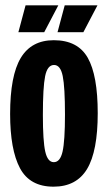

<svg xmlns="http://www.w3.org/2000/svg" viewBox="-20 -690 405 721"><path d="M181 11Q92 11 55 -58.5Q18 -128 18 -262Q18 -406 58 -472.5Q98 -539 182 -539Q272 -539 309.5 -473Q347 -407 347 -265Q347 -122 307 -55.5Q267 11 181 11ZM182 -81Q206 -81 215 -121Q224 -161 224 -260Q224 -363 215.5 -404.5Q207 -446 183 -446Q158 -446 149.5 -404Q141 -362 141 -258Q141 -160 150 -120.5Q159 -81 182 -81ZM146 -569H49L76 -670H199ZM293 -569H196L223 -670H346Z"/></svg>

Font: Bricolage Grotesque 96pt Condensed SemiBold
Style: Regular
Weight: 600
Width: 3
Designer: Mathieu Triay
Foundry: Atelier Triay
Version: Version 1.001; ttfautohint (v1.8.4.7-5d5b);gftools[0.9.33.de